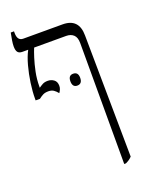

<svg xmlns="http://www.w3.org/2000/svg" viewBox="-163 -728 805 1049"><g transform="rotate(-20 239.5 -203.5)"><path d="M171 -245Q160 -259 148 -267Q136 -275 118 -275Q99 -275 87 -269Q75 -263 61 -252H36V-262Q36 -303 43 -352Q50 -401 62.5 -447Q75 -493 92 -525V-526H59Q40 -526 32 -536.5Q24 -547 24 -570Q24 -584 27 -603Q30 -622 35 -647H54V-637Q54 -592 88 -592H316Q411 -592 411 -493L419 214Q412 222 402.5 228.5Q393 235 382 240H372V-463Q372 -496 356 -511Q340 -526 313 -526H127Q119 -507 108.5 -474Q98 -441 89.5 -400Q81 -359 81 -316V-309Q92 -317 104 -323.5Q116 -330 134 -330Q154 -330 169.5 -318.5Q185 -307 185 -283Q185 -271 180.5 -261.5Q176 -252 171 -245ZM250 -285Q250 -319 278 -319Q307 -319 307 -285Q307 -250 278 -250Q250 -250 250 -285Z"/></g></svg>

Font: Noto Serif Hebrew SemiCondensed Light
Style: Regular
Weight: 300
Width: 4
Designer: Monotype Design Team
Foundry: Monotype Imaging Inc.
Version: Version 2.004; ttfautohint (v1.8.4.7-5d5b)